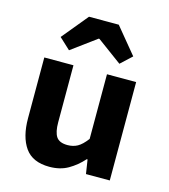

<svg xmlns="http://www.w3.org/2000/svg" viewBox="-112 -833 824 935"><g transform="rotate(15 300.0 -366.0)"><path d="M223 12Q138 12 100 -42Q62 -96 62 -190V-496H209V-209Q209 -159 224.5 -136Q240 -113 281 -113Q309 -113 331 -125Q353 -137 378 -170V-496H525V0H405L394 -71H390Q357 -34 317 -11Q277 12 223 12ZM169 -561 113 -613 221 -744H371L479 -613L423 -561L298 -653H294Z"/></g></svg>

Font: Source Code Pro ExtraLight
Style: Bold
Weight: 700
Monospace: yes
Version: Version 1.018;hotconv 1.0.116;makeotfexe 2.5.65601